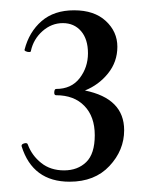

<svg xmlns="http://www.w3.org/2000/svg" viewBox="-20 -749 291 373"><path d="M221.2 -496.1Q221.2 -457 192.6 -426.5Q164.1 -396 115.2 -396Q43.5 -396 22 -464.8Q21 -468.8 27.1 -470.5Q33.2 -472.2 34.2 -467.8Q42 -446.8 60.1 -432.4Q78.1 -418 104.5 -418Q130.9 -418 147.5 -434.1Q164.1 -450.2 164.1 -486.3Q164.1 -522.5 144 -543.2Q124 -564 88.9 -564Q85 -564 85.4 -570.1Q85.9 -576.2 88.9 -576.2Q118.7 -576.2 134.8 -597.2Q150.9 -618.2 150.9 -645.5Q150.9 -672.9 137.5 -688.5Q124 -704.1 102.1 -704.1Q80.1 -704.1 62.5 -688.5Q44.9 -672.9 40 -649.9Q40 -647.9 36.6 -647.9Q33.2 -647.9 30 -649.4Q26.9 -650.9 27.8 -652.8Q36.6 -687 60.8 -708Q85 -729 124 -729Q163.1 -729 185.5 -708.3Q208 -687.5 208 -658.2Q208 -628.9 189.9 -606.4Q171.9 -584 145 -573.2Q221.2 -557.6 221.2 -496.1Z"/></svg>

Font: Cormorant-Medium
Style: Regular
Weight: 500
Designer: Christian Thalmann (Catharsis Fonts)
Version: Version 3.000